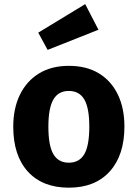

<svg xmlns="http://www.w3.org/2000/svg" viewBox="-20 -876 655 914"><path d="M307.7 -562.6Q391.8 -562.6 450.8 -526.7Q509.7 -490.8 541 -425.9Q572.3 -361 572.3 -273.8Q572.3 -137.4 502.6 -60Q432.8 17.4 307.7 17.4Q182.6 17.4 112.8 -59Q43.1 -135.4 43.1 -272.8Q43.1 -359.5 74.6 -424.6Q106.2 -489.7 165.4 -526.2Q224.6 -562.6 307.7 -562.6ZM307.7 -443.1Q257.9 -443.1 234.1 -402.3Q210.3 -361.5 210.3 -272.8Q210.3 -182.6 234.1 -142.1Q257.9 -101.5 307.7 -101.5Q357.4 -101.5 381.3 -142.1Q405.1 -182.6 405.1 -273.8Q405.1 -362.1 381.3 -402.6Q357.4 -443.1 307.7 -443.1ZM385.6 -856.4 448.7 -734.4 206.7 -638.5 162.1 -720.5Z"/></svg>

Font: FiraCode Nerd Font Mono
Style: Bold
Weight: 700
Monospace: yes
Designer: Carrois Corporate, Edenspiekermann AG, Nikita Prokopov
Foundry: Carrois Corporate, Edenspiekermann AG, Nikita Prokopov
Version: Version 6.002;Nerd Fonts 3.3.0